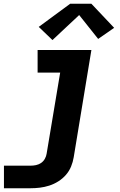

<svg xmlns="http://www.w3.org/2000/svg" viewBox="-20 -786 640 1021"><path d="M1 215V95H143Q157 95 171.5 92Q186 89 198.5 80.5Q211 72 218.5 58.5Q226 45 228 31L300 -400H180V-520H466L372 50Q368 75 358 99.5Q348 124 330.5 144Q313 164 290 178.5Q267 193 242 201Q217 209 192 212Q167 215 143 215ZM259 -573 186 -643 353 -766H466L587 -638L502 -579L401 -706Z"/></svg>

Font: Iosevka SS04 Hv Ex Obl
Style: Regular
Weight: 900
Width: 7
Italic angle: -9°
Monospace: yes
Designer: Belleve Invis
Foundry: Belleve Invis
Version: Version 19.0.0; ttfautohint (v1.8.4)